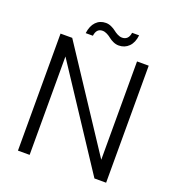

<svg xmlns="http://www.w3.org/2000/svg" viewBox="-149 -961 984 1078"><g transform="rotate(20 343.0 -421.5)"><path d="M606.9 -699.2V0H537.1L149.9 -587.9V0H80.1V-699.2H149.9L537.1 -111.8V-699.2ZM211.9 -750Q217.8 -794.9 241 -818.8Q264.2 -842.8 299.8 -842.8Q316.4 -842.8 332.5 -835.4Q348.6 -828.1 359.4 -819.3Q370.1 -810.5 384.3 -803.2Q398.4 -795.9 412.1 -795.9Q430.2 -795.9 441.7 -807.1Q453.1 -818.4 456.1 -840.8H498Q493.2 -796.4 469 -772.2Q444.8 -748 409.2 -748Q392.1 -748 376 -755.4Q359.9 -762.7 349.4 -771.5Q338.9 -780.3 324.7 -787.6Q310.5 -794.9 296.9 -794.9Q260.7 -794.9 254.9 -750Z"/></g></svg>

Font: PoppinsZ Light
Style: Regular
Weight: 300
Designer: Ninad Kale (Devanagari), Jonny Pinhorn (Latin)
Foundry: Indian Type Foundry
Version: Version 3.002;FEAKit 1.0